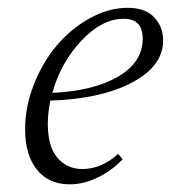

<svg xmlns="http://www.w3.org/2000/svg" viewBox="-20 -465 441 496"><path d="M159.7 11.2Q106 11.2 75.4 -26.6Q44.9 -64.5 44.9 -131.3Q44.9 -189.5 67.6 -247.1Q90.3 -304.7 127 -347.9Q163.6 -391.1 212.2 -418Q260.7 -444.8 309.6 -444.8Q355.5 -444.8 378.4 -420.2Q401.4 -395.5 401.4 -360.4Q401.4 -294.4 321.5 -252Q241.7 -209.5 109.9 -205.1Q103.5 -172.4 103.5 -145.5Q103.5 -86.4 128.4 -57.4Q153.3 -28.3 192.9 -28.3Q241.7 -28.3 285.2 -67.4L296.9 -53.7Q268.1 -23.4 231.7 -6.1Q195.3 11.2 159.7 11.2ZM299.8 -416.5Q243.7 -416.5 190.4 -360.1Q137.2 -303.7 115.2 -225.1Q221.7 -230 285.2 -267.1Q348.6 -304.2 348.6 -365.2Q348.6 -416.5 299.8 -416.5Z"/></svg>

Font: Elstob Light
Style: Italic
Weight: 300
Italic angle: -20°
Designer: Peter S. Baker
Version: Version 1.015